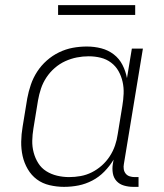

<svg xmlns="http://www.w3.org/2000/svg" viewBox="-20 -719 640 747"><path d="M229 8Q201 8 173 1.5Q145 -5 123.5 -21Q102 -37 88 -61Q74 -85 68 -112Q62 -139 62.5 -168Q63 -197 68 -226L86 -336Q91 -363 100 -389.5Q109 -416 124.5 -440Q140 -464 162 -483.5Q184 -503 210 -515.5Q236 -528 263 -533Q290 -538 318 -538Q347 -538 374 -531Q401 -524 422.5 -507.5Q444 -491 456.5 -466.5Q469 -442 474 -415L493 -530H536L462 -81Q460 -71 461.5 -61Q463 -51 469 -43.5Q475 -36 484.5 -33Q494 -30 504 -30H519V8H498Q480 8 462.5 3Q445 -2 433.5 -14.5Q422 -27 419 -45Q416 -63 419 -81L422 -98Q407 -73 386 -51.5Q365 -30 339 -16.5Q313 -3 285.5 2.5Q258 8 229 8Q229 8 229 8Q229 8 229 8ZM249 -30Q271 -30 293.5 -34Q316 -38 337 -48.5Q358 -59 376 -75Q394 -91 407 -111Q420 -131 427.5 -153Q435 -175 438 -197L456 -307Q460 -331 461 -354.5Q462 -378 457 -400.5Q452 -423 441 -442.5Q430 -462 412 -475.5Q394 -489 371.5 -494.5Q349 -500 325 -500Q302 -500 279 -495.5Q256 -491 234 -481Q212 -471 193 -454.5Q174 -438 160.5 -417.5Q147 -397 139.5 -374.5Q132 -352 128 -329L110 -219Q106 -195 105.5 -171.5Q105 -148 111 -125.5Q117 -103 129 -84Q141 -65 160 -53Q179 -41 202 -35.5Q225 -30 249 -30ZM506 -661H206V-699H506Z"/></svg>

Font: Iosevka Curly XLtEx
Style: Italic
Weight: 200
Width: 7
Italic angle: -9°
Monospace: yes
Designer: Belleve Invis
Foundry: Belleve Invis
Version: Version 11.1.0; ttfautohint (v1.8.3)